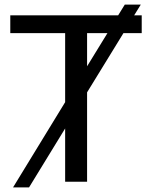

<svg xmlns="http://www.w3.org/2000/svg" viewBox="-20 -792 665 840"><path d="M107 28 265 -230V3H361V-388L520 -647H600V-725H567L596 -772H526L497 -725H25V-647H265V-345L37 28ZM450 -647 361 -502V-647Z"/></svg>

Font: Sawarabi Gothic
Style: Regular
Weight: 400
Designer: mshio (mshio@users.sourceforge.jp)
Version: Version 20141215